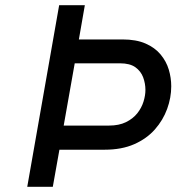

<svg xmlns="http://www.w3.org/2000/svg" viewBox="-20 -720 680 740"><path d="M85 0 208 -700H307L284 -568H452Q505 -568 541 -552.2Q577 -536.5 599 -510Q621 -483.5 630.5 -451.8Q640 -420 640 -387.5Q640 -343.5 624.2 -300.2Q608.5 -257 577 -221.2Q545.5 -185.5 497.2 -164.2Q449 -143 383.5 -143H209L183.5 0ZM225.5 -236H400Q438.5 -236 465.5 -249.2Q492.5 -262.5 509 -283.2Q525.5 -304 533 -328Q540.5 -352 540.5 -373.5Q540.5 -398 531.8 -421.8Q523 -445.5 501.8 -460.8Q480.5 -476 442.5 -476H268Z"/></svg>

Font: Overpass Medium
Style: Italic
Weight: 500
Italic angle: -10°
Designer: Delve Withrington, Dave Bailey, Thomas Jockin
Foundry: Delve Fonts LLC
Version: Version 4.000